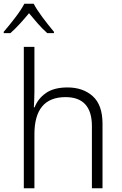

<svg xmlns="http://www.w3.org/2000/svg" viewBox="-37 -1012 657 1032"><path d="M19 -834Q44 -856 70 -884.5Q96 -913 119 -941Q141 -914 166 -885.5Q191 -857 217 -834H253V-841Q222 -878 191 -919.5Q160 -961 144 -992H94Q78 -961 46 -919Q14 -877 -17 -841V-834ZM148 0V-290Q148 -490 315 -490Q457 -490 457 -334V0H514V-347Q514 -448 461.5 -495Q409 -542 326 -542Q253 -542 210 -512Q167 -482 149 -435H145Q146 -458 147 -477Q148 -496 148 -517V-760H91V0Z"/></svg>

Font: Noto Sans Mono UI Light
Style: Regular
Weight: 300
Designer: Monotype Design team
Foundry: Monotype Imaging Inc.
Version: 1.000